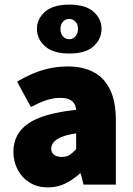

<svg xmlns="http://www.w3.org/2000/svg" viewBox="-20 -800 576 832"><path d="M188 12Q141 12 107.5 -9.5Q74 -31 56 -66Q38 -101 38 -142Q38 -220 102 -264.5Q166 -309 310 -324Q308 -342 300 -353.5Q292 -365 277 -370.5Q262 -376 240 -376Q213 -376 183 -366.5Q153 -357 114 -336L54 -446Q89 -467 125 -482Q161 -497 198 -504.5Q235 -512 274 -512Q339 -512 385.5 -487.5Q432 -463 457 -411.5Q482 -360 482 -278V0H342L330 -48H326Q296 -21 262.5 -4.5Q229 12 188 12ZM248 -120Q269 -120 283 -129.5Q297 -139 310 -154V-222Q269 -216 245.5 -206Q222 -196 212 -183Q202 -170 202 -156Q202 -139 214 -129.5Q226 -120 248 -120ZM281 -568Q210 -568 175 -599.5Q140 -631 140 -675Q140 -718 175 -749Q210 -780 281 -780Q351 -780 385.5 -749Q420 -718 420 -675Q420 -631 385.5 -599.5Q351 -568 281 -568ZM280 -630Q296 -630 307 -642.5Q318 -655 318 -675Q318 -694 307 -706Q296 -718 280 -718Q264 -718 253 -706Q242 -694 242 -674Q242 -655 253 -642.5Q264 -630 280 -630Z"/></svg>

Font: Source Sans 3 ExtraLight Black
Style: Regular
Weight: 900
Version: Version 3.052;hotconv 1.1.0;makeotfexe 2.6.0